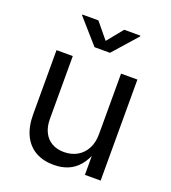

<svg xmlns="http://www.w3.org/2000/svg" viewBox="-139 -865 869 975"><g transform="rotate(20 295.5 -377.0)"><path d="M77.1 -199.2V-545.9H165V-206.5Q165 -165 179.9 -134.8Q194.8 -104.5 222.7 -88.4Q250.5 -72.3 288.6 -72.3Q328.1 -72.3 359.1 -89.6Q390.1 -106.9 408 -140.1Q425.8 -173.3 425.8 -218.8V-545.9H514.2V0H429.2V-132.3H440.9Q424.3 -82.5 398.2 -51.8Q372.1 -21 337.9 -7.1Q303.7 6.8 262.2 6.8Q206.1 6.8 164.6 -16.1Q123 -39.1 100.1 -85.4Q77.1 -131.8 77.1 -199.2ZM295.4 -675.3 364.7 -760.7H452.1V-756.3L336.9 -626H253.4L138.7 -756.3V-760.7H225.1Z"/></g></svg>

Font: Raveo Variable
Style: Regular
Weight: 400
Designer: Jakub Foglar, Rasmus Andersson (Inter)
Foundry: Jakubfoglar.com
Version: Version 1.000;Glyphs 3.2.3 (3260)